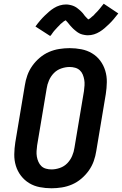

<svg xmlns="http://www.w3.org/2000/svg" viewBox="-20 -1001 654 1029"><path d="M256 8Q224 8 193 2Q162 -4 136.5 -19.5Q111 -35 92.5 -59Q74 -83 65 -112.5Q56 -142 56.5 -174Q57 -206 62 -238L113 -543Q117 -570 126.5 -597Q136 -624 153 -648Q170 -672 193 -691.5Q216 -711 242.5 -722.5Q269 -734 297.5 -738.5Q326 -743 353 -743Q385 -743 416 -737Q447 -731 473 -715.5Q499 -700 517 -676Q535 -652 544 -622.5Q553 -593 552.5 -561Q552 -529 547 -497L496 -192Q492 -165 482.5 -138Q473 -111 456 -87Q439 -63 416 -43.5Q393 -24 366.5 -12.5Q340 -1 311.5 3.5Q283 8 256 8ZM256 -93Q278 -93 301 -101Q324 -109 340.5 -126Q357 -143 366.5 -165Q376 -187 379 -209L430 -513Q432 -528 433 -543.5Q434 -559 431.5 -573.5Q429 -588 423.5 -601.5Q418 -615 407.5 -624.5Q397 -634 382.5 -638Q368 -642 353 -642Q331 -642 308 -634Q285 -626 268.5 -609Q252 -592 242.5 -570Q233 -548 230 -526L179 -222Q177 -207 176 -191.5Q175 -176 177.5 -161.5Q180 -147 186 -133.5Q192 -120 202 -110.5Q212 -101 226.5 -97Q241 -93 256 -93ZM249 -808 170 -859Q183 -877 195.5 -891.5Q208 -906 220 -917.5Q232 -929 243.5 -939Q255 -949 269.5 -958Q284 -967 300.5 -972Q317 -977 334 -977Q339 -977 344 -976.5Q349 -976 353 -975Q357 -974 362 -973Q367 -972 371.5 -970Q376 -968 380.5 -966Q385 -964 388.5 -961.5Q392 -959 396 -956Q400 -953 404 -949.5Q408 -946 411.5 -943Q415 -940 418 -936.5Q421 -933 424 -930Q427 -927 429 -923.5Q431 -920 435 -915.5Q439 -911 442.5 -907.5Q446 -904 449.5 -900.5Q453 -897 452 -896H450L455 -898Q459 -900 462 -902Q465 -904 468.5 -907.5Q472 -911 474 -912.5Q476 -914 478 -915.5Q480 -917 482 -919Q484 -921 486 -923.5Q488 -926 490.5 -928.5Q493 -931 495.5 -933.5Q498 -936 500.5 -938.5Q503 -941 506 -944.5Q509 -948 511.5 -951Q514 -954 517 -957.5Q520 -961 522.5 -964.5Q525 -968 528.5 -972Q532 -976 536 -981L614 -929Q601 -912 588.5 -897.5Q576 -883 564 -871.5Q552 -860 540.5 -850Q529 -840 514.5 -831Q500 -822 484 -817Q468 -812 451 -812Q446 -812 441 -812.5Q436 -813 431.5 -814Q427 -815 422 -816Q417 -817 412.5 -819Q408 -821 404 -823Q400 -825 396.5 -827.5Q393 -830 389 -833Q385 -836 381 -839.5Q377 -843 373.5 -846Q370 -849 367 -852.5Q364 -856 361 -859Q358 -862 355.5 -865Q353 -868 349 -873Q345 -878 342 -881.5Q339 -885 335.5 -888.5Q332 -892 332 -893H334L330 -891Q325 -889 322.5 -887Q320 -885 316 -881.5Q312 -878 310 -876.5Q308 -875 306 -873.5Q304 -872 302.5 -870Q301 -868 298.5 -865.5Q296 -863 293.5 -860.5Q291 -858 288.5 -855.5Q286 -853 283.5 -850Q281 -847 278 -844Q275 -841 272.5 -838Q270 -835 267 -831.5Q264 -828 261.5 -824Q259 -820 256 -816Q253 -812 249 -808Z"/></svg>

Font: Iosevka HT Extended
Style: Bold Italic
Weight: 700
Width: 7
Italic angle: -9°
Monospace: yes
Designer: Belleve Invis
Foundry: Belleve Invis
Version: Version 32.3.0; ttfautohint (v1.8.4)